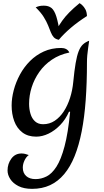

<svg xmlns="http://www.w3.org/2000/svg" viewBox="-20 -872 659 1221"><path d="M419 -162Q397 -112 362.5 -76.5Q328 -41 288.5 -22Q249 -3 210 -3Q157 -3 122 -30Q87 -57 70.5 -102Q54 -147 54 -201Q54 -248 67.5 -299Q81 -350 107 -398Q133 -446 171 -484Q209 -522 258.5 -544.5Q308 -567 369 -567Q387 -567 400.5 -560Q414 -553 421 -538Q358 -525 310 -492.5Q262 -460 230 -414.5Q198 -369 181.5 -317Q165 -265 165 -212Q165 -178 174 -148Q183 -118 203 -100Q223 -82 254 -82Q295 -82 328 -104Q361 -126 385.5 -163.5Q410 -201 425.5 -249.5Q441 -298 446 -352Q453 -424 461 -470.5Q469 -517 480 -545.5Q491 -574 507 -589Q523 -604 547 -613Q544 -590 540.5 -566.5Q537 -543 535 -520Q533 -497 533 -473Q533 -345 525 -235.5Q517 -126 499.5 -36.5Q482 53 454.5 121Q427 189 388 235.5Q349 282 298.5 305.5Q248 329 184 329Q132 329 97.5 311.5Q63 294 45.5 267Q28 240 28 212Q28 170 52 137Q76 104 117 104Q128 104 139 106.5Q150 109 163 114Q147 125 136 148Q125 171 125 194Q125 228 146.5 247.5Q168 267 206 267Q242 267 276 250Q310 233 339 188Q368 143 390.5 58.5Q413 -26 426 -161ZM486 -852Q493 -848 503.5 -838.5Q514 -829 523 -812.5Q532 -796 533 -770Q475 -733 430.5 -695Q386 -657 354 -619Q333 -623 322 -635Q311 -647 303.5 -666Q296 -685 286 -710Q276 -735 258 -764Q240 -793 207 -825Q217 -830 228.5 -833Q240 -836 259 -836Q289 -836 307.5 -821Q326 -806 338.5 -766Q351 -726 362 -652L341 -685Q357 -714 375.5 -740Q394 -766 420.5 -793Q447 -820 486 -852Z"/></svg>

Font: Merienda
Style: Regular
Weight: 400
Designer: Eduardo Rodriguez Tunni
Foundry: Eduardo Rodriguez Tunni
Version: Version 2.001